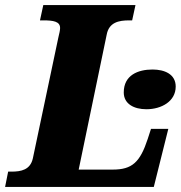

<svg xmlns="http://www.w3.org/2000/svg" viewBox="-44 -734 710 754"><path d="M-24 0H560L617 -228H549L536 -188C506 -97 475 -68 399 -68H265L375 -598C384 -646 422 -654 463 -654H475L488 -714H126L113 -654H126C165 -654 192 -650 192 -624C192 -615 189 -603 185 -586L85 -112C75 -67 39 -60 1 -60H-12ZM531 -305C590 -305 646 -336 646 -394C646 -443 602 -461 555 -461C498 -461 442 -439 442 -371C442 -326 482 -305 531 -305Z"/></svg>

Font: Noto Serif SemiCondensed Black
Style: Italic
Weight: 900
Width: 4
Italic angle: -12°
Designer: Monotype Design Team
Foundry: Monotype Imaging Inc.
Version: Version 2.014